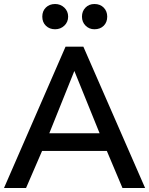

<svg xmlns="http://www.w3.org/2000/svg" viewBox="-26 -938 744 958"><path d="M507 -185 585 0H698L390 -705H301L-6 0H104L184 -185ZM345 -584 471 -273H220ZM185 -855Q185 -827 203 -809.5Q221 -792 249 -792Q276 -792 295 -810Q314 -828 314 -855Q314 -882 295 -900Q276 -918 249 -918Q221 -918 203 -900.5Q185 -883 185 -855ZM383 -855Q383 -828 401 -810Q419 -792 445 -792Q474 -792 491.5 -809.5Q509 -827 509 -855Q509 -882 491.5 -900Q474 -918 445 -918Q418 -918 400.5 -900Q383 -882 383 -855Z"/></svg>

Font: Geom
Style: Regular
Weight: 400
Version: Version 1.102